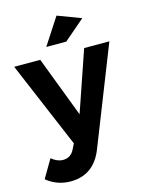

<svg xmlns="http://www.w3.org/2000/svg" viewBox="-150 -848 860 1132"><g transform="rotate(-15 280.5 -282.0)"><path d="M-10 -538H149L290 -168L417 -538H571L335 60Q279 201 138 201Q56 201 -8 149L57 38Q92 67 127 67Q176 67 198 19L213 -11ZM203 -602 309 -765 452 -711 325 -602Z"/></g></svg>

Font: Trueno
Style: SBd
Weight: 600
Designer: Julieta Ulanovsky
Foundry: Julieta Ulanovsky
Version: Version 3.001b